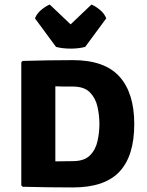

<svg xmlns="http://www.w3.org/2000/svg" viewBox="-20 -819 644 843"><path d="M569.5 -274Q569.5 -135 504.8 -65.5Q440 4 300 4Q241 4 189.5 3.2Q138 2.5 79.5 1L73.5 -5V-545.5L79.5 -551.5Q138 -553 189.5 -554Q241 -555 300 -555Q439 -555 504.2 -483Q569.5 -411 569.5 -274ZM416.5 -274Q416.5 -311.5 408.2 -349.5Q400 -387.5 375 -413.2Q350 -439 299.5 -439Q277 -439 260.5 -439Q244 -439 223 -440V-110.5Q245 -110.5 261 -111Q277 -111.5 299.5 -111.5Q350 -111.5 375 -136.8Q400 -162 408.2 -199.8Q416.5 -237.5 416.5 -274ZM226 -613 133.5 -738.5Q142.5 -761 163 -777.2Q183.5 -793.5 198.5 -799L290 -712L381.5 -799Q396.5 -793.5 417 -777.2Q437.5 -761 446.5 -738.5L354 -613Q341 -609.5 324.5 -607.5Q308 -605.5 290 -605.5Q272.5 -605.5 255.8 -607.5Q239 -609.5 226 -613Z"/></svg>

Font: Signika Negative SC
Style: Bold
Weight: 700
Designer: Anna Giedryś
Foundry: Anna Giedryś
Version: Version 2.000; ttfautohint (v1.8.3) -l 8 -r 50 -G 200 -x 9 -